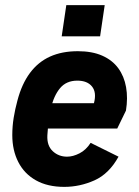

<svg xmlns="http://www.w3.org/2000/svg" viewBox="-20 -720 542 750"><path d="M231 10Q166 10 120.5 -15.5Q75 -41 51.5 -87Q28 -133 28 -192Q28 -227 33.5 -260.5Q39 -294 48 -327Q65 -392 97 -435Q129 -478 175.5 -499Q222 -520 284 -520Q340 -520 379.5 -502.5Q419 -485 442 -453.5Q465 -422 472.5 -379.5Q480 -337 472 -288L438 -218H139L151 -317H347Q358 -359 339.5 -382Q321 -405 282 -405Q239 -405 214.5 -375.5Q190 -346 179 -297Q174 -275 170.5 -249Q167 -223 165 -191Q163 -151 186 -129.5Q209 -108 242 -108Q265 -108 290.5 -121Q316 -134 334 -162L443 -108Q406 -41 349 -15.5Q292 10 231 10ZM221 -578 239 -700H389L371 -578Z"/></svg>

Font: Finlandica
Style: Italic
Weight: 400
Italic angle: -8°
Designer: Niklas Ekholm, Juho Hiilivirta, Jaakko Suomalainen
Foundry: Helsinki Type Studio
Version: Version 1.064